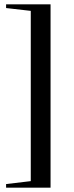

<svg xmlns="http://www.w3.org/2000/svg" viewBox="-20 -752 340 883"><path d="M212.5 -732V111H8V94.5L121.5 81V-702L8 -715V-732Z"/></svg>

Font: Newsreader 72pt SemiBold
Style: Regular
Weight: 600
Designer: Hugues Gentile
Foundry: Production Type
Version: Version 1.003; ttfautohint (v1.8.3)